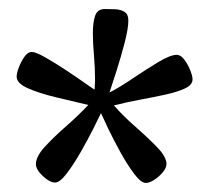

<svg xmlns="http://www.w3.org/2000/svg" viewBox="-20 -734 465 428"><path d="M305.2 -326.2Q294.4 -326.2 279.3 -346.2Q264.2 -366.2 248.8 -394Q233.4 -421.9 221.4 -446.8Q209.5 -471.7 205.1 -481.9Q200.7 -472.2 188.2 -447.5Q175.8 -422.9 159.9 -395Q144 -367.2 128.7 -347.2Q113.3 -327.1 103 -327.1Q90.8 -327.1 75.4 -341.6Q60.1 -356 60.1 -368.2Q60.1 -385.3 80.3 -407.2Q100.6 -429.2 127.9 -453.1Q155.3 -477.1 176.8 -500Q142.1 -508.3 105 -517.1Q67.9 -525.9 42.5 -537.1Q17.1 -548.3 17.1 -563Q17.1 -570.8 22 -583.7Q26.9 -596.7 34.4 -607.4Q42 -618.2 50.8 -618.2Q59.6 -618.2 80.3 -606.4Q101.1 -594.7 124.8 -579.1Q148.4 -563.5 167.2 -550.3Q186 -537.1 190.9 -534.2Q190.9 -539.6 191.4 -544.7Q191.9 -549.8 191.9 -555.2Q191.9 -582.5 189.5 -610.1Q187 -637.7 187 -660.2Q187 -684.1 192.1 -699Q197.3 -713.9 213.9 -713.9Q224.6 -713.9 236.6 -713.4Q248.5 -712.9 257.3 -707.8Q266.1 -702.6 266.1 -688Q266.1 -670.9 258.1 -639.6Q250 -608.4 240 -576.9Q230 -545.4 224.1 -527.8Q247.1 -539.6 276.6 -559.6Q306.2 -579.6 333 -595.7Q359.9 -611.8 374 -611.8Q382.8 -611.8 390.9 -601.1Q398.9 -590.3 404.1 -577.4Q409.2 -564.5 409.2 -557.1Q409.2 -544.9 392.8 -537.1Q376.5 -529.3 350.1 -523.4Q323.7 -517.6 293.2 -512Q262.7 -506.3 233.9 -499Q254.9 -475.1 282.5 -450.9Q310.1 -426.8 330.6 -405.5Q351.1 -384.3 351.1 -368.2Q351.1 -359.9 342.8 -349.9Q334.5 -339.8 323.7 -333Q313 -326.2 305.2 -326.2Z"/></svg>

Font: Norican
Style: Regular
Weight: 400
Designer: Vernon Adams
Foundry: Vernon Adams
Version: Version 1.100; ttfautohint (v1.8.4.7-5d5b);gftools[0.9.33]